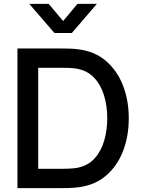

<svg xmlns="http://www.w3.org/2000/svg" viewBox="-20 -970 730 990"><path d="M131 -950H231L305.5 -861.5L379.5 -950H479.5L350.5 -800H260.5ZM70 0V-720H295.5Q305.5 -720 332.8 -719.5Q360 -719 385 -715.5Q469.5 -705 527.2 -655Q585 -605 614.5 -528.2Q644 -451.5 644 -360Q644 -268 614.5 -191.2Q585 -114.5 527.2 -64.8Q469.5 -15 385 -4.5Q360 -1 332.8 -0.5Q305.5 0 295.5 0ZM177 -99.5H295.5Q312.5 -99.5 336 -100.5Q359.5 -101.5 377.5 -104.5Q432.5 -115 466.8 -152.2Q501 -189.5 517 -244Q533 -298.5 533 -360Q533 -423.5 516.5 -477.8Q500 -532 465.8 -568.8Q431.5 -605.5 377.5 -615.5Q359.5 -619 335.8 -619.8Q312 -620.5 295.5 -620.5H177Z"/></svg>

Font: Manrope ExtraLight SemiBold
Style: Regular
Weight: 600
Version: Version 4.504